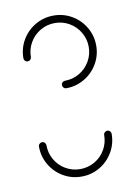

<svg xmlns="http://www.w3.org/2000/svg" viewBox="-66 -564 428 609"><g transform="rotate(-10 148.0 -259.5)"><path d="M253.3 -129.3Q258.1 -129.3 261.7 -125.6Q265.2 -121.9 265.2 -117Q265.2 -85.2 249.4 -58.3Q233.7 -31.5 206.9 -15.7Q180 0 148.1 0Q116.3 0 89.4 -15.7Q62.6 -31.5 46.9 -58.3Q31.1 -85.2 31.1 -117Q31.1 -122.2 34.8 -125.7Q38.5 -129.3 43.3 -129.3Q48.1 -129.3 51.7 -125.6Q55.2 -121.9 55.2 -117Q55.2 -91.9 67.6 -70.4Q80 -48.9 101.5 -36.5Q123 -24.1 148.1 -24.1Q173.3 -24.1 194.8 -36.5Q216.3 -48.9 228.7 -70.4Q241.1 -91.9 241.1 -117Q241.1 -122.2 244.8 -125.7Q248.5 -129.3 253.3 -129.3ZM43.3 -389.6Q38.1 -389.6 34.6 -393.1Q31.1 -396.7 31.1 -401.5Q31.1 -433.3 46.9 -460.2Q62.6 -487 89.6 -502.8Q116.7 -518.5 148.5 -518.5Q180.4 -518.5 207.2 -502.8Q234.1 -487 249.8 -460.2Q265.6 -433.3 265.6 -401.5Q265.6 -369.6 249.8 -342.8Q234.1 -315.9 207.2 -300.2Q180.4 -284.4 148.5 -284.4Q143.7 -284.4 140.2 -288Q136.7 -291.5 136.7 -296.7Q136.7 -301.5 140.2 -305Q143.7 -308.5 148.5 -308.5Q173.7 -308.5 195 -320.9Q216.3 -333.3 228.9 -354.8Q241.5 -376.3 241.5 -401.5Q241.5 -426.7 228.9 -448.1Q216.3 -469.6 195 -482Q173.7 -494.4 148.5 -494.4Q123.3 -494.4 101.9 -482Q80.4 -469.6 67.8 -448.1Q55.2 -426.7 55.2 -401.5Q55.2 -396.7 51.7 -393.1Q48.1 -389.6 43.3 -389.6Z"/></g></svg>

Font: 26F Galaxy Sans Thin
Style: Regular
Weight: 100
Designer: C₂₉H₂₅N₃O₅
Version: Version 1.100